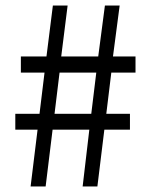

<svg xmlns="http://www.w3.org/2000/svg" viewBox="-20 -670 537 690"><path d="M115 -204H35V-261H122L140 -409H55V-467H147L170 -650H223L200 -467H333L357 -650H410L386 -467H467V-409H380L362 -261H447V-204H355L330 0H277L301 -204H169L144 0H90ZM308 -261 326 -409H194L176 -261Z"/></svg>

Font: Myanmar Sanpya
Style: Regular
Weight: 400
Designer: Danh Hong
Foundry: Google Inc.
Version: Version 2.00 November 22, 2015